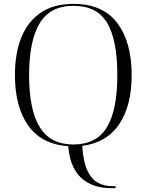

<svg xmlns="http://www.w3.org/2000/svg" viewBox="-20 -745 757 990"><path d="M549 225Q512 225 476 215Q440 205 409 181Q378 157 357.5 115Q337 73 332 9Q194 -1 125.5 -97.5Q57 -194 57 -359Q57 -470 90 -552Q123 -634 190 -679.5Q257 -725 359 -725Q510 -725 584.5 -626.5Q659 -528 659 -358Q659 -200 594.5 -104.5Q530 -9 404 7Q409 86 429 131Q449 176 482 195.5Q515 215 560 215H576V225ZM358 0Q477 0 531 -88.5Q585 -177 585 -358Q585 -539 532.5 -627Q480 -715 359 -715Q238 -715 184 -624Q130 -533 130 -358Q130 -177 185.5 -88.5Q241 0 358 0Z"/></svg>

Font: Noto Serif Display Light
Style: Regular
Weight: 300
Designer: Monotype Design Team
Foundry: Monotype Imaging Inc.
Version: Version 2.009